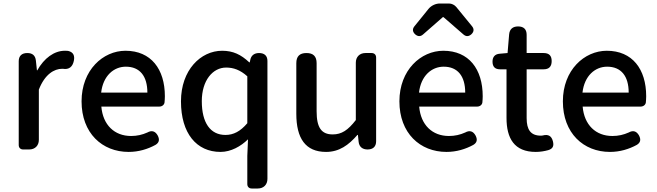

<svg xmlns="http://www.w3.org/2000/svg" viewBox="-20 -854 3754 1097"><path d="M87 -275V-25C87 -10 97 0 112 0H144H147C180 0 202 -22 202 -55V-342C236 -430 290 -461 335 -461C336 -461 338 -461 339 -461C374 -455 395 -472 402 -507C408 -536 399 -556 370 -563C364 -564 358 -564 350 -564C290 -564 232 -522 193 -452H191L185 -508C182 -537 165 -551 136 -551C105 -551 87 -535 87 -504Z M826 -245H890C906 -245 918 -255 920 -268C921 -279 922 -291 922 -304C922 -459 843 -564 697 -564C569 -564 446 -454 446 -275C446 -93 564 14 715 14C772 14 824 -2 868 -26C890 -39 893 -57 881 -80C867 -105 847 -111 822 -97C793 -84 763 -77 729 -77C634 -77 568 -140 559 -245H737ZM624 -325H558C569 -421 630 -473 699 -473C779 -473 822 -419 822 -325H690Z M1508 -164V-506C1508 -536 1490 -551 1460 -551C1434 -551 1415 -538 1410 -512L1407 -498H1404C1357 -542 1312 -564 1249 -564C1127 -564 1014 -454 1014 -275C1014 -92 1103 14 1240 14C1300 14 1356 -18 1397 -58L1393 37V198C1393 213 1403 223 1418 223H1450H1453C1486 223 1508 201 1508 168ZM1393 -217V-150C1353 -103 1314 -83 1268 -83C1182 -83 1133 -152 1133 -276C1133 -395 1196 -468 1272 -468C1313 -468 1352 -455 1393 -418V-284Z M2129 -275V-525C2129 -541 2119 -551 2103 -551H2071H2068C2035 -551 2013 -529 2013 -496V-168C1968 -110 1932 -86 1881 -86C1817 -86 1789 -124 1789 -218V-493C1789 -532 1770 -551 1731 -551C1692 -551 1673 -532 1673 -493V-204C1673 -64 1725 14 1843 14C1918 14 1972 -25 2022 -83H2025L2029 -44C2032 -15 2051 0 2080 0C2111 0 2129 -16 2129 -47Z M2642 -245H2706C2722 -245 2734 -255 2736 -268C2737 -279 2738 -291 2738 -304C2738 -459 2659 -564 2513 -564C2385 -564 2262 -454 2262 -275C2262 -93 2380 14 2531 14C2588 14 2640 -2 2684 -26C2706 -39 2709 -57 2697 -80C2683 -105 2663 -111 2638 -97C2609 -84 2579 -77 2545 -77C2450 -77 2384 -140 2375 -245H2553ZM2440 -325H2374C2385 -421 2446 -473 2515 -473C2595 -473 2638 -419 2638 -325H2506ZM2391 -757 2348 -704C2335 -688 2337 -672 2352 -658C2367 -645 2382 -644 2397 -657L2510 -756H2514L2628 -657C2643 -644 2658 -645 2673 -658C2688 -672 2690 -688 2677 -704L2587 -814C2577 -826 2561 -834 2545 -834H2512H2493C2469 -834 2444 -822 2429 -804Z M2989 -318V-458H3060H3086C3117 -458 3132 -474 3132 -505C3132 -536 3117 -551 3086 -551H2989V-655C2989 -687 2972 -703 2940 -703C2910 -703 2892 -688 2889 -658L2880 -551L2835 -547C2808 -545 2794 -529 2794 -502C2794 -473 2808 -458 2837 -458H2874V-180C2874 -64 2918 14 3041 14C3066 14 3090 10 3112 4C3139 -4 3146 -20 3139 -47C3131 -78 3112 -88 3081 -80C3077 -79 3074 -79 3070 -79C3012 -79 2989 -113 2989 -179Z M3576 -245H3640C3656 -245 3668 -255 3670 -268C3671 -279 3672 -291 3672 -304C3672 -459 3593 -564 3447 -564C3319 -564 3196 -454 3196 -275C3196 -93 3314 14 3465 14C3522 14 3574 -2 3618 -26C3640 -39 3643 -57 3631 -80C3617 -105 3597 -111 3572 -97C3543 -84 3513 -77 3479 -77C3384 -77 3318 -140 3309 -245H3487ZM3374 -325H3308C3319 -421 3380 -473 3449 -473C3529 -473 3572 -419 3572 -325H3440Z"/></svg>

Font: GenSenRounded2 TW M
Style: Regular
Weight: 500
Version: Version 2.100;PS 2.1;hotconv 16.6.51;makeotf.lib2.5.65220 DE